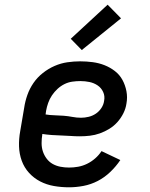

<svg xmlns="http://www.w3.org/2000/svg" viewBox="-20 -789 640 817"><path d="M274 8Q241 8 209.5 2.5Q178 -3 151 -17Q124 -31 103.5 -53.5Q83 -76 72.5 -105Q62 -134 61 -166Q60 -198 66 -231L83 -331Q87 -358 96.5 -385Q106 -412 122.5 -436Q139 -460 162.5 -478.5Q186 -497 212.5 -508.5Q239 -520 266.5 -524Q294 -528 321 -528Q348 -528 374.5 -524.5Q401 -521 425 -511.5Q449 -502 469 -486.5Q489 -471 501 -449Q513 -427 518 -401Q523 -375 518 -348Q515 -327 505 -307Q495 -287 480 -270Q465 -253 445.5 -241Q426 -229 405 -221.5Q384 -214 362.5 -211.5Q341 -209 320 -209Q300 -209 280 -210.5Q260 -212 240 -212.5Q220 -213 199.5 -214.5Q179 -216 160 -219V-217Q157 -199 157 -180Q157 -161 162.5 -144.5Q168 -128 178.5 -114Q189 -100 204 -91.5Q219 -83 237 -79.5Q255 -76 274 -76Q293 -76 312.5 -79.5Q332 -83 350.5 -92Q369 -101 385 -115Q401 -129 412 -146L492 -108Q474 -81 449.5 -57.5Q425 -34 396 -19Q367 -4 335.5 2Q304 8 274 8ZM325 -288Q341 -288 357.5 -292Q374 -296 388 -305.5Q402 -315 411.5 -329.5Q421 -344 423 -360Q427 -380 419 -397.5Q411 -415 395.5 -425.5Q380 -436 361 -440Q342 -444 322 -444Q305 -444 287.5 -441.5Q270 -439 254 -431Q238 -423 224.5 -410.5Q211 -398 201 -383Q191 -368 185 -351Q179 -334 176 -317L174 -302Q192 -299 211.5 -298.5Q231 -298 250.5 -296.5Q270 -295 288 -291.5Q306 -288 325 -288ZM328 -576 281 -624 438 -769 495 -711Z"/></svg>

Font: Iosevka Etoile Medium
Style: Italic
Weight: 500
Italic angle: -9°
Designer: Belleve Invis
Foundry: Belleve Invis
Version: Version 22.1.2; ttfautohint (v1.8.4)